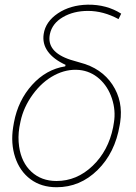

<svg xmlns="http://www.w3.org/2000/svg" viewBox="-20 -783 576 813"><path d="M165 -639.2Q172.9 -691.4 225.3 -726.6Q277.8 -761.7 351.6 -763.2Q431.6 -764.2 493.2 -725.1L481.9 -702.1Q417.5 -736.8 352.5 -736.8Q291.5 -736.8 246.3 -710.4Q201.2 -684.1 191.4 -639.2Q175.3 -563.5 278.8 -529.8L318.8 -518.1Q409.7 -494.6 456.1 -424.6Q502.4 -354.5 488.8 -264.6L486.8 -252.9Q467.3 -136.2 393.3 -63.2Q319.3 9.8 219.7 9.8Q154.8 9.8 109.4 -23.9Q64 -57.6 44.4 -116.5Q24.9 -175.3 35.6 -244.1L39.1 -264.6Q56.6 -357.9 116 -423.6Q175.3 -489.3 255.9 -502L257.8 -508.3Q206.1 -532.2 182.4 -565.4Q158.7 -598.6 165 -639.2ZM62 -244.1Q55.2 -202.6 61 -162.1Q70.8 -94.7 113 -55.7Q155.3 -16.6 219.2 -16.6Q305.2 -16.6 372.1 -80.6Q439 -144.5 459 -244.1L462.4 -264.6Q470.7 -314.9 453.9 -366Q437 -417 400.4 -449.5Q363.8 -481.9 315.4 -486.8Q262.2 -491.7 210.2 -464.4Q158.2 -437 118.9 -383.1Q79.6 -329.1 66.9 -269Z"/></svg>

Font: Roboto Thin
Style: Italic
Weight: 250
Italic angle: -12°
Designer: Google
Version: Version 2.134; 2016